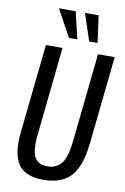

<svg xmlns="http://www.w3.org/2000/svg" viewBox="-111 -1109 768 1180"><g transform="rotate(10 273.5 -518.5)"><path d="M250.5 -877.4 157.7 -1045.9H262.7L302.2 -877.4ZM376.5 -877.4 320.3 -1045.9H405.8L428.7 -877.4ZM247.1 8.8Q182.6 8.8 141.4 -11Q100.1 -30.8 81.5 -67.4Q62.5 -103.5 57.6 -154.3Q55.7 -173.8 55.7 -194.8Q55.7 -229 61 -267.6L118.2 -809.6H221.7L164.6 -262.7Q160.2 -231.9 160.2 -204.6Q160.2 -197.3 160.6 -189.9Q162.1 -156.2 169.9 -131.1Q177.7 -106 199.5 -91.6Q221.2 -77.1 256.3 -77.1Q284.2 -77.1 305.4 -86.9Q326.7 -96.7 340.1 -112.3Q353.5 -127.9 363 -153.1Q372.6 -178.2 377.4 -203.4Q382.3 -228.5 385.7 -262.7L443.4 -809.6H547.4L490.2 -267.6Q484.9 -214.8 475.1 -174.8Q465.3 -134.8 447.3 -98.9Q429.2 -63 403.1 -40.3Q377 -17.6 337.6 -4.4Q298.3 8.8 247.1 8.8Z"/></g></svg>

Font: Oswald
Style: Regular
Weight: 400
Designer: Vernon Adams
Foundry: Vernon Adams
Version: 3.0; ttfautohint (v0.94.23-7a4d-dirty) -l 8 -r 50 -G 200 -x 